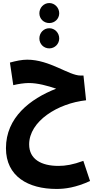

<svg xmlns="http://www.w3.org/2000/svg" viewBox="-20 -967 639 1258"><path d="M303 -816C339 -816 368 -844 368 -880C368 -916 339 -947 303 -947C266 -947 238 -916 238 -880C238 -844 266 -816 303 -816ZM303 -650C339 -650 368 -679 368 -715C368 -752 339 -782 303 -782C266 -782 238 -752 238 -715C238 -679 266 -650 303 -650ZM570 219 526 87C458 112 410 120 363 120C250 120 171 76 171 -21C171 -173 359 -290 544 -310L527 -472H508C431 -472 306 -576 158 -576C124 -576 85 -568 45 -557L67 -409C100 -417 139 -423 169 -423C227 -423 292 -405 348 -386C177 -319 19 -197 19 4C19 189 165 271 350 271C406 271 476 262 570 219Z"/></svg>

Font: Noto Sans Arabic UI ExtraCondensed Extra
Style: Regular
Weight: 800
Width: 3
Designer: Nadine Chahine - Monotype Design Team
Foundry: Monotype Imaging Inc.
Version: Version 1.900